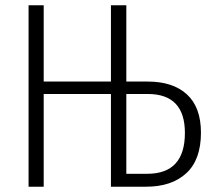

<svg xmlns="http://www.w3.org/2000/svg" viewBox="-20 -705 807 725"><path d="M538.1 -397Q633.3 -397 686 -348.4Q738.8 -299.8 738.8 -204.1Q738.8 -101.6 683.3 -50.8Q627.9 0 532.2 0H398.9V-350.1H145V0H87.9V-685.1H145V-397H398.9V-685.1H457V-397ZM536.1 -48.8Q678.2 -48.8 678.2 -203.1Q678.2 -350.1 538.1 -350.1H457V-48.8Z"/></svg>

Font: Fira Sans Compressed Light
Style: Regular
Weight: 300
Width: 1
Designer: Carrois Corporate & Edenspiekermann AG
Foundry: Carrois Corporate GbR & Edenspiekermann AG
Version: Version 4.203;PS 004.203;hotconv 1.0.88;makeotf.lib2.5.64775